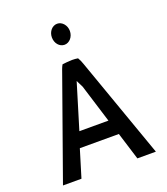

<svg xmlns="http://www.w3.org/2000/svg" viewBox="-162 -1039 995 1142"><g transform="rotate(-20 335.5 -468.0)"><path d="M277 -860C277 -822 302 -793 334 -793C365 -793 391 -823 391 -860C391 -896 365 -926 334 -926C302 -926 277 -896 277 -860ZM626 -10 400 -648C395 -663 389 -677 381 -690C371 -692 356 -693 344 -693C321 -692 302 -691 282 -688C273 -673 266 -651 259 -631L38 -10H155L208 -184H455L509 -10ZM240 -280 327 -566 349 -522 424 -280Z"/></g></svg>

Font: Bluebird
Style: LiNrw
Weight: 300
Designer: Jasper
Foundry: Cannot Into Space Fonts
Version: Version 0.98